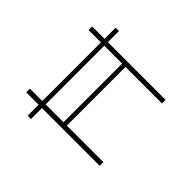

<svg xmlns="http://www.w3.org/2000/svg" viewBox="-122 -997 1294 1294"><g transform="rotate(-45 525.0 -350.0)"><path d="M105.5 -582H210V-700H245V-582H804V-700H838V-582H944V-550H838V0H804V-348H245V0H210V-550H105.5ZM245 -380H804V-550H245Z"/></g></svg>

Font: League Mono Extended Thin
Style: Regular
Weight: 100
Width: 9
Designer: Tyler Finck
Foundry: The League of Moveable Type / Tyler Finck
Version: Version 2.210